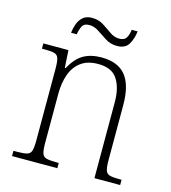

<svg xmlns="http://www.w3.org/2000/svg" viewBox="-106 -793 784 880"><g transform="rotate(15 285.5 -353.5)"><path d="M32 0V-25H48Q79 -25 95 -29Q111 -33 116 -48.5Q121 -64 121 -99V-438Q121 -472 116 -487.5Q111 -503 96 -507Q81 -511 53 -511H37V-536H156L161 -453H165Q191 -502 226 -522.5Q261 -543 312 -543Q390 -543 427 -497.5Q464 -452 464 -357V-99Q464 -64 469 -48.5Q474 -33 489.5 -29Q505 -25 536 -25H545V0H423V-361Q423 -428 396.5 -469Q370 -510 305 -510Q254 -510 222.5 -486Q191 -462 177 -421.5Q163 -381 163 -331V-98Q163 -64 168 -48.5Q173 -33 189 -29Q205 -25 236 -25H247V0ZM365 -612Q335 -612 311 -627Q287 -642 265 -657Q243 -672 220 -672Q194 -672 185.5 -654.5Q177 -637 174 -616H147Q149 -636 156.5 -657.5Q164 -679 180 -693Q196 -707 223 -707Q254 -707 277.5 -692Q301 -677 322 -662Q343 -647 367 -647Q392 -647 401 -663.5Q410 -680 412 -701H440Q437 -669 421.5 -640.5Q406 -612 365 -612Z"/></g></svg>

Font: Noto Serif Georgian SemiCondensed ExtraLight
Style: Regular
Weight: 200
Width: 4
Designer: Monotype Design Team, Akaki Razmadze
Foundry: Google LLC
Version: Version 2.003; ttfautohint (v1.8.4.7-5d5b)